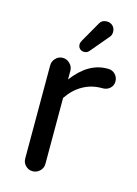

<svg xmlns="http://www.w3.org/2000/svg" viewBox="-110 -767 595 834"><g transform="rotate(15 187.0 -350.0)"><path d="M76.2 -39.1V-458Q76.2 -476.6 89.4 -490.2Q102.5 -503.9 121.1 -503.9Q139.6 -503.9 153.3 -490.2Q167 -476.6 167 -458V-418.9Q234.4 -508.8 319.3 -508.8H324.2Q342.8 -508.8 355.5 -495.6Q368.2 -482.4 368.2 -463.9Q368.2 -445.3 355 -433.1Q341.8 -420.9 322.3 -420.9H317.4Q271.5 -420.9 232.9 -398.9Q194.3 -377 167 -335.9V-39.1Q167 -20.5 153.3 -7.3Q139.6 5.9 121.1 5.9Q102.5 5.9 89.4 -7.3Q76.2 -20.5 76.2 -39.1ZM182.6 -599.6 232.4 -686.5Q242.2 -706.1 265.6 -706.1Q281.2 -706.1 292 -695.8Q302.7 -685.5 302.7 -668.9Q302.7 -653.3 293 -643.6L225.6 -563.5Q216.8 -552.7 203.1 -552.7Q191.4 -552.7 183.6 -560.1Q175.8 -567.4 175.8 -580.1Q175.8 -587.9 182.6 -599.6Z"/></g></svg>

Font: jf-openhuninn-2.0
Style: Regular
Weight: 400
Designer: [Kosugi Maru]
Designed by MOTOYA      

[Varela Round]
Joe Prince (Latin component); Avraham Cornfeld (Hebrew component)
Foundry: justfont CO.,LTD.
Version: 2.0